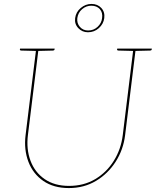

<svg xmlns="http://www.w3.org/2000/svg" viewBox="-20 -947 792 976"><path d="M330 9Q253 9 200.5 -27Q148 -63 124.5 -124.5Q101 -186 110 -260L164 -700H176L122 -261Q113 -189 135 -130Q157 -71 207 -36.5Q257 -2 331 -2Q406 -2 464 -36.5Q522 -71 558.5 -129.5Q595 -188 604 -260L658 -700H670L616 -260Q607 -186 568 -125Q529 -64 468 -27.5Q407 9 330 9ZM167 -700 164 -688 88 -690Q85 -690 83 -691.5Q81 -693 81 -695L82 -700ZM258 -700 257 -695Q257 -693 254.5 -691.5Q252 -690 250 -690L172 -688L173 -700ZM661 -700 658 -688 582 -690Q579 -690 577 -691.5Q575 -693 575 -695L576 -700ZM752 -700 751 -695Q751 -693 748.5 -691.5Q746 -690 744 -690L666 -688L667 -700ZM362 -855Q366 -886 390.5 -906.5Q415 -927 445 -927Q476 -927 495 -906.5Q514 -886 510 -855Q506 -825 482.5 -804Q459 -783 427 -783Q398 -783 378 -804Q358 -825 362 -855ZM373 -855Q370 -829 386 -810.5Q402 -792 428 -792Q456 -792 476 -810.5Q496 -829 499 -855Q503 -883 487.5 -900.5Q472 -918 444 -918Q418 -918 397.5 -900.5Q377 -883 373 -855Z"/></svg>

Font: Aleo Thin
Style: Italic
Weight: 250
Italic angle: -7°
Designer: Alessio Laiso
Foundry: Alessio Laiso
Version: Version 2.001;gftools[0.9.29]